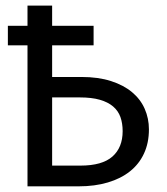

<svg xmlns="http://www.w3.org/2000/svg" viewBox="-20 -658 590 678"><path d="M164.1 -386.2H267.1Q327.1 -386.2 371.8 -371.8Q416.5 -357.4 446.3 -332.5Q476.1 -307.6 491 -273.7Q505.9 -239.7 505.9 -201.2Q505.9 -153.3 488.5 -116Q471.2 -78.6 439 -53Q406.7 -27.3 360.8 -13.7Q314.9 0 257.8 0H77.1V-498H7.8V-566.9H77.1V-638.2H164.1V-566.9H310.5V-498H164.1ZM413.1 -194.8Q413.1 -222.7 405.3 -244.6Q397.5 -266.6 379.4 -282Q361.3 -297.4 332.5 -305.7Q303.7 -314 261.2 -314H164.1V-73.2H264.2Q340.8 -73.2 377 -105.2Q413.1 -137.2 413.1 -194.8Z"/></svg>

Font: Code New Roman
Style: Regular
Weight: 400
Monospace: yes
Designer: Sam Radian
Foundry: Code New Roman
Version: Version 2.00 November 29, 2014